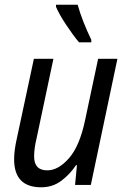

<svg xmlns="http://www.w3.org/2000/svg" viewBox="-20 -786 536 816"><path d="M155 10Q204 10 241 -18Q278 -46 303 -84H307L299 0H366L479 -536H397L342 -277Q319 -166 273.5 -114Q228 -62 181 -62Q125 -62 125 -121Q125 -155 135 -196L207 -536H124L51 -195Q46 -173 43 -151Q40 -129 40 -109Q40 10 155 10ZM316 -606H368V-617Q350 -654 335 -692Q320 -730 310 -766H218V-757Q231 -726 261.5 -680Q292 -634 316 -606Z"/></svg>

Font: Noto Sans UI SemiCondensed
Style: Italic
Weight: 400
Width: 4
Italic angle: -12°
Designer: Monotype Design Team
Foundry: Monotype Imaging Inc.
Version: Version 1.901